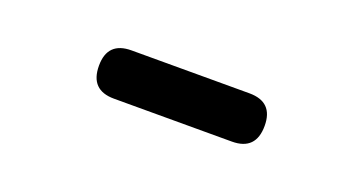

<svg xmlns="http://www.w3.org/2000/svg" viewBox="-23 -899 672 355"><g transform="rotate(20 313.0 -721.5)"><path d="M197 -674Q150 -674 150 -722Q150 -769 197 -769H429Q476 -769 476 -722Q476 -674 429 -674H313Z"/></g></svg>

Font: GenSenRounded TW B
Style: Regular
Weight: 700
Version: Version 1.501;PS 1;hotconv 16.6.51;makeotf.lib2.5.65220